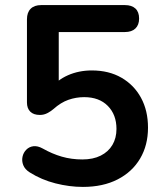

<svg xmlns="http://www.w3.org/2000/svg" viewBox="-20 -725 640 755"><path d="M306 10Q253 10 198 -4Q143 -18 97 -47Q78 -59 71.5 -75.5Q65 -92 68.5 -108.5Q72 -125 83.5 -136.5Q95 -148 111.5 -150Q128 -152 148 -141Q185 -120 223 -109Q261 -98 304 -98Q346 -98 376 -113Q406 -128 422 -155Q438 -182 438 -218Q438 -274 404 -308.5Q370 -343 311 -343Q279 -343 249 -332.5Q219 -322 190 -296Q181 -288 167 -280.5Q153 -273 137 -273Q112 -273 99 -286Q86 -299 86 -322V-649Q86 -676 100.5 -690.5Q115 -705 142 -705H471Q498 -705 512.5 -691.5Q527 -678 527 -652Q527 -627 512.5 -613Q498 -599 471 -599H211V-375H178Q204 -410 247 -429Q290 -448 341 -448Q408 -448 457.5 -419.5Q507 -391 534.5 -340.5Q562 -290 562 -223Q562 -154 531 -101.5Q500 -49 442.5 -19.5Q385 10 306 10Z"/></svg>

Font: Nunito
Style: Bold
Weight: 700
Designer: Vernon Adams
Foundry: Vernon Adams
Version: Version 3.602